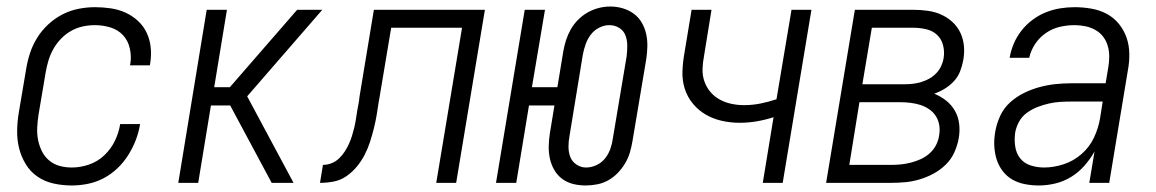

<svg xmlns="http://www.w3.org/2000/svg" viewBox="-20 -560 3540 588"><path d="M200 8Q171 8 144 2Q117 -4 95 -19Q73 -34 59 -57Q45 -80 38.5 -106Q32 -132 32.5 -160.5Q33 -189 38 -218L60 -348Q64 -373 72 -397.5Q80 -422 94 -444.5Q108 -467 128 -485.5Q148 -504 171.5 -516Q195 -528 220.5 -533Q246 -538 271 -538Q295 -538 319 -534.5Q343 -531 364 -521.5Q385 -512 402 -496.5Q419 -481 429 -460Q439 -439 441.5 -415Q444 -391 440 -366Q440 -365 439.5 -363.5Q439 -362 439 -360H378Q378 -361 378.5 -362Q379 -363 379 -364Q383 -388 377.5 -412Q372 -436 356.5 -452.5Q341 -469 318 -476Q295 -483 271 -483Q252 -483 233.5 -479Q215 -475 198 -465.5Q181 -456 167 -441.5Q153 -427 143.5 -410Q134 -393 128.5 -375Q123 -357 120 -339L98 -209Q95 -189 94 -169.5Q93 -150 96.5 -132Q100 -114 108 -97.5Q116 -81 130 -69Q144 -57 162 -52Q180 -47 200 -47Q226 -47 252.5 -56Q279 -65 299.5 -84.5Q320 -104 332 -129Q344 -154 348 -180H409Q405 -155 396 -131.5Q387 -108 373 -85.5Q359 -63 339.5 -44.5Q320 -26 297 -14Q274 -2 249 3Q224 8 200 8Z M526 0 613 -530H675L636 -293H684L890 -530H967L737 -265L879 0H812L797 -28L685 -237H626L587 0Z M960 0 969 -55Q982 -55 995 -60Q1008 -65 1018 -74.5Q1028 -84 1035.5 -95.5Q1043 -107 1048.5 -119Q1054 -131 1058 -144Q1062 -157 1065 -169.5Q1068 -182 1070 -195Q1072 -208 1074 -221Q1074 -221 1074 -221Q1074 -221 1074 -221Q1076 -232 1078 -242.5Q1080 -253 1081 -264L1125 -530H1465L1377 0H1316L1395 -475H1178L1141 -254Q1141 -253 1140.5 -251.5Q1140 -250 1140 -249Q1137 -228 1133.5 -207.5Q1130 -187 1125 -167Q1120 -147 1113.5 -126.5Q1107 -106 1097 -86.5Q1087 -67 1073 -50Q1059 -33 1041 -20.5Q1023 -8 1002 -4Q981 0 960 0Z M1774 8Q1754 8 1735.5 3.5Q1717 -1 1702 -12Q1687 -23 1677.5 -39.5Q1668 -56 1664 -74.5Q1660 -93 1660.5 -113Q1661 -133 1664 -152L1678 -237H1600L1561 0H1499L1587 -530H1649L1609 -293H1687L1705 -402Q1708 -420 1713.5 -437Q1719 -454 1728 -470Q1737 -486 1750.5 -499.5Q1764 -513 1780 -522Q1796 -531 1813.5 -535.5Q1831 -540 1849 -540Q1869 -540 1887.5 -534.5Q1906 -529 1921 -518Q1936 -507 1945.5 -490.5Q1955 -474 1959 -455.5Q1963 -437 1962.5 -417Q1962 -397 1959 -378L1917 -128Q1914 -110 1909 -93Q1904 -76 1894.5 -60Q1885 -44 1872 -30.5Q1859 -17 1843 -8Q1827 1 1809 4.5Q1791 8 1774 8ZM1775 -47Q1791 -47 1807 -54.5Q1823 -62 1833.5 -75.5Q1844 -89 1849.5 -105Q1855 -121 1857 -137L1899 -387Q1901 -403 1901 -420Q1901 -437 1895.5 -451.5Q1890 -466 1876.5 -474.5Q1863 -483 1846 -483Q1830 -483 1814.5 -475Q1799 -467 1789 -453.5Q1779 -440 1773.5 -424.5Q1768 -409 1765 -393L1724 -143Q1721 -127 1721 -110.5Q1721 -94 1726.5 -79.5Q1732 -65 1745.5 -56Q1759 -47 1775 -47Z M2316 0 2349 -201Q2324 -193 2298 -188.5Q2272 -184 2245 -184Q2217 -184 2190.5 -190Q2164 -196 2141.5 -209Q2119 -222 2102 -242.5Q2085 -263 2077 -288.5Q2069 -314 2070 -341.5Q2071 -369 2076 -397L2098 -530H2159L2136 -388Q2132 -368 2131.5 -348Q2131 -328 2137.5 -310Q2144 -292 2156 -278Q2168 -264 2184.5 -255Q2201 -246 2220 -242Q2239 -238 2259 -238Q2284 -238 2309 -243Q2334 -248 2358 -256L2404 -530H2465L2377 0Z M2510 0 2598 -530H2777Q2799 -530 2821 -527Q2843 -524 2862 -515.5Q2881 -507 2896.5 -493Q2912 -479 2921 -460Q2930 -441 2932 -419.5Q2934 -398 2930 -376Q2927 -359 2920.5 -342Q2914 -325 2901.5 -311.5Q2889 -298 2873.5 -288.5Q2858 -279 2841 -273Q2861 -265 2877.5 -252Q2894 -239 2904.5 -220.5Q2915 -202 2917.5 -180Q2920 -158 2916 -136Q2912 -114 2902.5 -93Q2893 -72 2876 -55.5Q2859 -39 2838.5 -28Q2818 -17 2796 -10.5Q2774 -4 2752 -2Q2730 0 2708 0ZM2751 -302Q2764 -302 2776.5 -303.5Q2789 -305 2802 -309Q2815 -313 2826.5 -319.5Q2838 -326 2847.5 -336Q2857 -346 2862.5 -358Q2868 -370 2870 -383Q2873 -403 2868 -422Q2863 -441 2849.5 -453.5Q2836 -466 2816.5 -470.5Q2797 -475 2777 -475H2650L2621 -302ZM2708 -55Q2724 -55 2739 -56.5Q2754 -58 2769.5 -62Q2785 -66 2799.5 -72.5Q2814 -79 2826.5 -90Q2839 -101 2846.5 -115.5Q2854 -130 2856 -145Q2859 -161 2856.5 -176.5Q2854 -192 2846 -204.5Q2838 -217 2825.5 -225.5Q2813 -234 2799 -238.5Q2785 -243 2769 -245Q2753 -247 2738 -247H2612L2581 -55Z M3161 8Q3140 8 3119 4Q3098 0 3080.5 -10Q3063 -20 3050.5 -36.5Q3038 -53 3032 -72.5Q3026 -92 3025 -113.5Q3024 -135 3028 -157Q3032 -181 3043 -205Q3054 -229 3073.5 -246.5Q3093 -264 3116.5 -275.5Q3140 -287 3164.5 -293.5Q3189 -300 3213.5 -302.5Q3238 -305 3262 -305H3366L3374 -353Q3377 -370 3377 -387Q3377 -404 3372.5 -419.5Q3368 -435 3358.5 -447.5Q3349 -460 3335 -468Q3321 -476 3304.5 -479.5Q3288 -483 3271 -483Q3249 -483 3226.5 -478Q3204 -473 3184 -459.5Q3164 -446 3150.5 -426Q3137 -406 3132 -383H3072Q3076 -406 3085 -427Q3094 -448 3108.5 -466.5Q3123 -485 3142.5 -499.5Q3162 -514 3183.5 -522.5Q3205 -531 3227 -534.5Q3249 -538 3271 -538Q3297 -538 3322.5 -533.5Q3348 -529 3369.5 -517.5Q3391 -506 3406.5 -487Q3422 -468 3430 -445Q3438 -422 3438.5 -396Q3439 -370 3434 -344L3377 0H3316L3332 -96Q3319 -73 3301 -52.5Q3283 -32 3260 -18Q3237 -4 3211.5 2Q3186 8 3161 8ZM3177 -47Q3207 -47 3237.5 -57Q3268 -67 3292.5 -88.5Q3317 -110 3330.5 -139Q3344 -168 3349 -198L3357 -249H3262Q3245 -249 3227.5 -248Q3210 -247 3192.5 -243Q3175 -239 3158 -232.5Q3141 -226 3125.5 -215Q3110 -204 3101 -187.5Q3092 -171 3089 -154Q3086 -133 3089 -112Q3092 -91 3104 -75.5Q3116 -60 3136 -53.5Q3156 -47 3177 -47Z"/></svg>

Font: Iosevka Curly Light Oblique
Style: Regular
Weight: 300
Italic angle: -9°
Monospace: yes
Designer: Belleve Invis
Foundry: Belleve Invis
Version: Version 11.1.0; ttfautohint (v1.8.3)